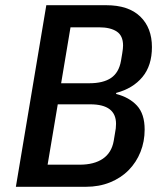

<svg xmlns="http://www.w3.org/2000/svg" viewBox="-20 -718 640 738"><path d="M158 -698H388Q474 -698 519 -654.5Q564 -611 564 -537Q564 -466 527.5 -422Q491 -378 427 -361L426 -357Q477 -344 506.5 -312Q536 -280 536 -220Q536 -174 520 -134Q504 -94 474.5 -64Q445 -34 403 -17Q361 0 310 0H41ZM286 -85Q342 -85 375.5 -108Q409 -131 417 -176L422 -206Q424 -215 425 -224.5Q426 -234 426 -242Q426 -317 327 -317H202L163 -85ZM323 -398Q377 -398 407 -418.5Q437 -439 445 -484L450 -514Q453 -532 453 -543Q453 -581 428.5 -597Q404 -613 361 -613H251L215 -398Z"/></svg>

Font: IBM Plex Mono Medium
Style: Italic
Weight: 500
Italic angle: -9°
Monospace: yes
Designer: Mike Abbink, Paul van der Laan, Pieter van Rosmalen
Foundry: Bold Monday
Version: Version 2.3